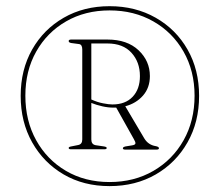

<svg xmlns="http://www.w3.org/2000/svg" viewBox="-20 -764 728 636"><path d="M343 -147.5Q257 -147.5 190.8 -186.2Q124.5 -225 86.5 -292.5Q48.5 -360 48.5 -446.5Q48.5 -533 86.5 -600Q124.5 -667 191 -705.2Q257.5 -743.5 343 -743.5Q428.5 -743.5 495.8 -705.2Q563 -667 601.2 -600Q639.5 -533 639.5 -446.5Q639.5 -360 601.2 -292.5Q563 -225 496 -186.2Q429 -147.5 343 -147.5ZM343 -161Q424.5 -161 488.2 -198Q552 -235 588.2 -299.5Q624.5 -364 624.5 -447Q624.5 -529 588 -593Q551.5 -657 487.8 -693.2Q424 -729.5 343 -729.5Q262 -729.5 199 -693.2Q136 -657 100 -593.2Q64 -529.5 64 -447Q64 -364 99.8 -299.5Q135.5 -235 198.5 -198Q261.5 -161 343 -161ZM476.5 -512Q476.5 -473.5 453.8 -447.5Q431 -421.5 395 -412L458 -305.5Q471 -284 495.5 -280Q506.5 -278 506.5 -273Q506.5 -268.5 499 -268.5H394.5Q387 -268.5 387 -273Q387 -277 396 -279L417.5 -282.5Q427.5 -284 428.5 -288.5Q429.5 -293 423.5 -303L365 -407.5Q360.5 -407.5 355.5 -407.5Q338 -407.5 319 -411.8Q300 -416 282.5 -423V-302Q282.5 -285.5 297 -283L324 -279Q333.5 -277.5 333.5 -274Q333.5 -269.5 326 -269.5H214.5Q207.5 -269.5 207.5 -274Q207.5 -277.5 216 -279L238.5 -283.5Q252.5 -286 252.5 -302V-600Q252.5 -616.5 242 -618L216 -621.5Q207.5 -623 207.5 -628Q207.5 -633 215.5 -633H336Q401.5 -633 439 -597.5Q476.5 -562 476.5 -512ZM282.5 -620V-434.5Q302 -425.5 321.2 -421.8Q340.5 -418 352.5 -418Q395.5 -418 419.5 -443.5Q443.5 -469 443.5 -512Q443.5 -558.5 415.5 -589.2Q387.5 -620 336 -620Z"/></svg>

Font: Fraunces 72pt S000 Thin
Style: Regular
Weight: 100
Version: Version 1.000; ttfautohint (v1.8.3)